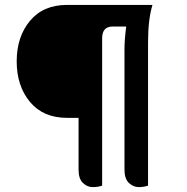

<svg xmlns="http://www.w3.org/2000/svg" viewBox="-20 -756 760 782"><path d="M253 -736H601Q583 -677 583 -584V0Q566 6 544.5 6Q523 6 505 -11Q487 -28 487 -65V-556Q487 -594 494 -648H439Q396 -648 396 -600V0Q380 6 357.5 6Q335 6 317.5 -11Q300 -28 300 -65V-276H253Q156 -276 102 -341Q48 -406 48 -506Q48 -606 102 -671Q156 -736 253 -736Z"/></svg>

Font: Laila
Style: Bold
Weight: 700
Designer: Hitesh Malaviya
Foundry: Indian Type Foundry
Version: Version 1.302;PS 1.0;hotconv 1.0.78;makeotf.lib2.5.61930; tt